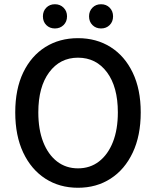

<svg xmlns="http://www.w3.org/2000/svg" viewBox="-20 -866 729 898"><path d="M344.7 12.2Q258.3 12.2 192.1 -30.5Q126 -73.2 88.6 -152.3Q51.3 -231.4 51.3 -340.3Q51.3 -449.2 88.6 -526.9Q126 -604.5 192.1 -646Q258.3 -687.5 344.7 -687.5Q431.2 -687.5 497.3 -645.8Q563.5 -604 600.8 -526.1Q638.2 -448.2 638.2 -340.3Q638.2 -231.4 600.8 -152.3Q563.5 -73.2 497.3 -30.5Q431.2 12.2 344.7 12.2ZM344.7 -78.6Q401.4 -78.6 443.1 -110.8Q484.9 -143.1 508.1 -201.7Q531.2 -260.3 531.2 -340.3Q531.2 -459.5 480.5 -527.8Q429.7 -596.2 344.7 -596.2Q260.7 -596.2 210 -527.8Q159.2 -459.5 159.2 -340.3Q159.2 -260.3 182.1 -201.7Q205.1 -143.1 246.8 -110.8Q288.6 -78.6 344.7 -78.6ZM236.8 -732.9Q212.4 -732.9 196.5 -748.8Q180.7 -764.6 180.7 -789.6Q180.7 -814 196.5 -830.1Q212.4 -846.2 236.8 -846.2Q261.2 -846.2 277.3 -830.1Q293.5 -814 293.5 -789.6Q293.5 -764.6 277.3 -748.8Q261.2 -732.9 236.8 -732.9ZM452.6 -732.9Q428.2 -732.9 412.4 -748.8Q396.5 -764.6 396.5 -789.6Q396.5 -814 412.4 -830.1Q428.2 -846.2 452.6 -846.2Q477.1 -846.2 492.9 -830.1Q508.8 -814 508.8 -789.6Q508.8 -764.6 492.9 -748.8Q477.1 -732.9 452.6 -732.9Z"/></svg>

Font: Akatab SemiBold
Style: Regular
Weight: 600
Designer: SIL Global
Foundry: SIL Global
Version: Version 4.100